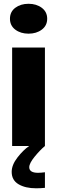

<svg xmlns="http://www.w3.org/2000/svg" viewBox="-20 -787 307 1035"><path d="M33.7 -686Q33.7 -723.6 62.5 -745.1Q91.3 -766.6 133.8 -766.6Q176.3 -766.6 205.3 -744.9Q234.4 -723.1 234.4 -686Q234.4 -648.9 205.3 -627.2Q176.3 -605.5 133.8 -605.5Q91.3 -605.5 62.5 -627.2Q33.7 -648.9 33.7 -686ZM45.4 0V-530.8H222.2V0Q195.3 22.5 166.5 57.9Q137.7 93.3 137.7 114.3Q137.7 144.5 185.1 144.5Q199.7 144.5 222.2 141.6V225.6Q198.7 228 174.8 228Q116.7 228 79.8 206.1Q43 184.1 43 139.6Q43 102.1 74.2 61.8Q105.5 21.5 137.2 0Z"/></svg>

Font: Epilogue ExtraBold
Style: Regular
Weight: 800
Designer: Tyler Finck
Foundry: Etcetera Type Co
Version: Version 2.112